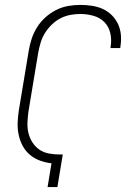

<svg xmlns="http://www.w3.org/2000/svg" viewBox="-20 -763 540 783"><path d="M174 0 190 -97Q165 -100 142 -108.5Q119 -117 101 -132.5Q83 -148 72 -169Q61 -190 56 -214Q51 -238 52 -263.5Q53 -289 57 -314L97 -555Q101 -580 109 -604.5Q117 -629 131 -651.5Q145 -674 165 -692Q185 -710 208.5 -722Q232 -734 257.5 -738.5Q283 -743 307 -743Q331 -743 354.5 -739.5Q378 -736 399 -726.5Q420 -717 436 -701Q452 -685 461.5 -664.5Q471 -644 473 -620.5Q475 -597 471 -573Q471 -571 471 -570Q471 -569 470 -567H431Q431 -568 431 -569Q431 -570 431 -572Q436 -600 430 -627Q424 -654 406 -672.5Q388 -691 361.5 -698.5Q335 -706 307 -706Q287 -706 266 -702Q245 -698 226 -688Q207 -678 191 -662.5Q175 -647 163.5 -628.5Q152 -610 146 -590Q140 -570 136 -549L96 -308Q93 -286 92 -263.5Q91 -241 96 -220.5Q101 -200 112.5 -182Q124 -164 141 -152.5Q158 -141 179.5 -137Q201 -133 224 -133Q227 -133 230 -133Q233 -133 236 -133L214 0Z"/></svg>

Font: Iosevka SS04 Extralight
Style: Italic
Weight: 200
Italic angle: -9°
Monospace: yes
Designer: Belleve Invis
Foundry: Belleve Invis
Version: Version 19.0.0; ttfautohint (v1.8.4)